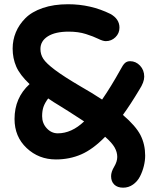

<svg xmlns="http://www.w3.org/2000/svg" viewBox="-20 -721 708 897"><path d="M241.2 23.9Q161.1 23.9 104.5 -29.3Q47.9 -82.5 47.9 -165Q47.9 -264.2 118.2 -328.1Q72.8 -371.1 55.9 -409.9Q39.1 -448.7 39.1 -494.1Q39.1 -534.2 54 -570.1Q68.8 -606 98.6 -636Q128.4 -666 179.7 -683.6Q231 -701.2 297.9 -701.2Q404.3 -701.2 496.1 -655.8Q538.1 -632.3 538.1 -591.8Q538.1 -565.4 519.3 -547.1Q500.5 -528.8 474.1 -528.8Q460.9 -528.8 438.7 -539.8Q416.5 -550.8 381.3 -562Q346.2 -573.2 300.8 -573.2Q238.3 -573.2 203.6 -551.3Q168.9 -529.3 168.9 -492.2Q168.9 -466.8 182.4 -446Q195.8 -425.3 236.6 -394.5Q277.3 -363.8 358.9 -315.9Q409.7 -287.1 457 -255.9Q498.5 -315.9 543 -396Q553.7 -417 563.2 -426Q572.8 -435.1 587.9 -435.1Q614.7 -435.1 634.3 -414.3Q653.8 -393.6 653.8 -362.8Q653.8 -336.9 630.9 -301.8Q589.4 -232.4 554.2 -184.1Q614.7 -132.3 636.5 -89.4Q658.2 -46.4 658.2 5.9Q658.2 29.3 652.1 54.4Q646 79.6 634.3 102.8Q622.6 126 601.8 140.9Q581.1 155.8 555.2 155.8Q528.8 155.8 513.9 141.4Q499 127 499 102.1Q499 82 513.4 57.9Q527.8 33.7 527.8 12.2Q527.8 -10.3 515.4 -32.2Q502.9 -54.2 471.2 -82Q414.1 -23.4 359.6 0.2Q305.2 23.9 241.2 23.9ZM176.8 -178.2Q176.8 -145 198.5 -121.6Q220.2 -98.1 250 -98.1Q314.5 -98.1 373 -153.8Q290 -208 256.8 -228Q230 -243.7 205.1 -261.2Q189.5 -240.2 183.1 -221.7Q176.8 -203.1 176.8 -178.2Z"/></svg>

Font: Shantell Sans Irregular Bouncy
Style: Regular
Weight: 600
Designer: Stephen Nixon, Anya Danilova, Shantell Martin
Foundry: Arrow Type
Version: Version 1.006;[9816181b4]